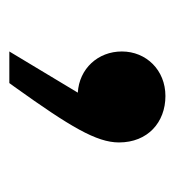

<svg xmlns="http://www.w3.org/2000/svg" viewBox="-2 -212 366 401"><g transform="rotate(90 180.5 -11.0)"><path d="M153 152 161 141C244 25 277 -30 277 -77C277 -137 235 -174 180 -174C126 -174 87 -134 87 -83C87 -33 123 6 173 9L87 152Z"/></g></svg>

Font: Be Vietnam Pro ExtraBold
Style: Regular
Weight: 800
Designer: Lam Bao, Tony Le, Vietanh Nguyen
Foundry: Yellow Type Foundry
Version: Version 1.002